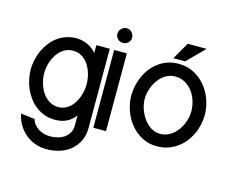

<svg xmlns="http://www.w3.org/2000/svg" viewBox="-113 -803 1403 1164"><g transform="rotate(15 588.5 -220.5)"><path d="M479.6 -488.4H395.3V-439.6Q383.5 -453.1 369.1 -464.1Q354.7 -475 338.4 -482.4Q322.1 -489.9 304.6 -493.8Q287.1 -497.7 268.8 -497.7Q234.6 -497.7 204.9 -487.4Q175.2 -477.2 150.7 -459.2Q126.2 -441.2 107.3 -416.7Q88.4 -392.3 75.4 -364Q62.5 -335.7 55.7 -304.7Q48.8 -273.8 48.8 -242.9Q48.8 -212.3 55.7 -181.3Q62.5 -150.3 75.3 -121.8Q88.1 -93.4 106.9 -68.7Q125.6 -43.9 149.8 -25.7Q174.1 -7.4 203.4 3.1Q232.7 13.7 266.4 13.7Q284.9 13.7 302.4 10.9Q319.8 8.1 336.1 1Q352.4 -6.1 367.2 -17.8Q382 -29.4 395.3 -47V15.4Q395.3 42.4 384.1 61.8Q372.9 81.2 354.8 93.8Q336.7 106.3 313.5 112.2Q290.3 118.2 266.2 118.2Q246.9 118.2 228.1 113.2Q209.2 108.2 193.6 98.4Q178 88.7 166.3 74.3Q154.7 59.9 149.4 40.8L61.6 30.2Q69.2 67.5 87.4 98.4Q105.6 129.4 132.3 151.9Q159.1 174.3 193.1 186.8Q227.1 199.2 265.9 199.2Q310.2 199.2 349.1 186.6Q387.9 174 416.9 149.5Q445.9 125 462.8 89.2Q479.6 53.3 479.6 7ZM399.8 -242.9Q399.8 -224.4 396.2 -204Q392.7 -183.7 385.6 -164Q378.4 -144.3 367.6 -126.5Q356.8 -108.8 342.3 -95.3Q327.9 -81.9 309.4 -74Q291 -66 268.8 -66Q246.2 -66 227.4 -73.7Q208.6 -81.4 193.5 -94.7Q178.5 -108 167.3 -125.5Q156.1 -143.1 148.5 -162.8Q140.9 -182.5 137.2 -203.1Q133.5 -223.8 133.5 -242.9Q133.5 -262.1 137.2 -282.6Q140.9 -303.1 148.5 -322.7Q156.1 -342.3 167.3 -359.7Q178.5 -377.2 193.6 -390.6Q208.7 -403.9 227.5 -411.7Q246.2 -419.4 268.8 -419.4Q291.7 -419.4 310.4 -411.7Q329.1 -403.9 343.6 -390.6Q358.2 -377.2 368.7 -359.7Q379.3 -342.2 386.2 -322.6Q393.2 -303 396.5 -282.5Q399.8 -262 399.8 -242.9Z M586.7 -488.3H507.1V0H586.7ZM593 -587.8Q593 -597.4 589.4 -606Q585.8 -614.5 579.6 -621.2Q573.3 -627.8 565 -631.5Q556.7 -635.3 546.9 -635.3Q537.2 -635.3 528.9 -631.5Q520.6 -627.7 514.2 -621.1Q507.7 -614.5 504.1 -606Q500.5 -597.4 500.5 -587.8Q500.5 -578.4 504.3 -570.2Q508.1 -562 514.3 -556Q520.6 -549.9 529.2 -546.5Q537.7 -543.1 546.9 -543.1Q556.6 -543.1 565 -546.5Q573.3 -549.8 579.6 -555.9Q585.8 -562 589.4 -570.2Q593 -578.4 593 -587.8Z M1139.9 -249Q1139.9 -295.9 1123.9 -342.3Q1107.9 -388.7 1078 -425.7Q1048.1 -462.7 1004.8 -485.6Q961.5 -508.5 906.8 -508.5Q870.6 -508.5 839.6 -498Q808.7 -487.4 783.4 -469Q758.1 -450.6 738.6 -425.7Q719 -400.8 705.7 -371.9Q692.5 -343 685.6 -311.6Q678.7 -280.3 678.7 -249Q678.7 -203.1 694.4 -157.2Q710.1 -111.3 739.6 -74.3Q769.2 -37.4 811.4 -14.2Q853.6 8.9 906.9 8.9Q943.4 8.9 974.7 -1.4Q1006.1 -11.8 1032 -29.9Q1057.9 -48.1 1077.8 -72.7Q1097.8 -97.3 1111.8 -126.2Q1125.7 -155 1132.8 -186.4Q1139.9 -217.8 1139.9 -249ZM1055.5 -248.9Q1055.5 -229 1050.8 -207.9Q1046.1 -186.9 1037.2 -166.8Q1028.3 -146.7 1015.6 -129.1Q1002.8 -111.5 986.2 -98Q969.6 -84.5 949.6 -76.7Q929.7 -69 906.9 -69Q885 -69 865.9 -77Q846.8 -85 830.8 -98.6Q814.8 -112.3 802.2 -130.4Q789.6 -148.5 780.7 -168.6Q771.9 -188.6 767.2 -209.3Q762.5 -230 762.5 -249Q762.5 -268.2 766.8 -288.9Q771.1 -309.7 779.5 -329.6Q788 -349.6 800.4 -367.6Q812.9 -385.5 828.9 -399.2Q844.8 -412.8 864.4 -420.8Q884 -428.8 907 -428.8Q943.4 -428.8 971.1 -412.3Q998.9 -395.8 1017.7 -370Q1036.5 -344.2 1046 -312.1Q1055.5 -280 1055.5 -248.9ZM866.5 -532.7H940.2L1047.1 -639.8H928.1Z"/></g></svg>

Font: SaysetthaMai Thin
Style: Regular
Weight: 100
Designer: John M. Durdin
Foundry: Lao Script for Windows
Version: Version 1.101